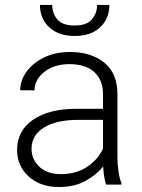

<svg xmlns="http://www.w3.org/2000/svg" viewBox="-20 -749 576 779"><path d="M410.2 0Q405.8 -13.7 402.6 -33.4Q399.4 -53.2 398.4 -73.7Q372.1 -40 327.1 -15.1Q282.2 9.8 219.7 9.8Q142.6 9.8 95.9 -33.2Q49.3 -76.2 49.3 -140.6Q49.3 -218.3 113.8 -262.9Q178.2 -307.6 290 -307.6H397.9V-367.2Q397.9 -423.8 363 -456.3Q328.1 -488.8 261.7 -488.8Q200.2 -488.8 160.2 -457.5Q120.1 -426.3 120.1 -382.3L62 -382.8Q62 -422.4 87.4 -457.8Q112.8 -493.2 158.4 -515.6Q204.1 -538.1 264.6 -538.1Q349.1 -538.1 402.8 -495.1Q456.5 -452.1 456.5 -366.2V-110.8Q456.5 -83.5 460.7 -54.2Q464.8 -24.9 472.7 -6.3V0ZM226.6 -42.5Q290 -42.5 334.5 -72.8Q378.9 -103 397.9 -146.5V-262.7H298.3Q208.5 -262.7 158.2 -231.4Q107.9 -200.2 107.9 -145.5Q107.9 -102.5 139.6 -72.5Q171.4 -42.5 226.6 -42.5ZM374 -729H423.8Q423.8 -673.3 386.2 -638.2Q348.6 -603 283.2 -603Q217.8 -603 179.9 -638.2Q142.1 -673.3 142.1 -729H191.9Q191.9 -695.3 212.4 -670.4Q232.9 -645.5 283.2 -645.5Q332 -645.5 353 -670.7Q374 -695.8 374 -729Z"/></svg>

Font: Vazirmatn RD UI ExtraLight
Style: Regular
Weight: 200
Designer: Saber Rastikerdar
Foundry: Saber Rastikerdar
Version: Version 33.003